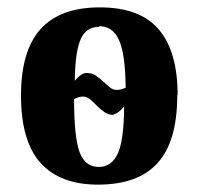

<svg xmlns="http://www.w3.org/2000/svg" viewBox="-20 -490 540 521"><path d="M462 -232 461 -231Q461 -107 408 -48Q355 11 246 11Q142 11 89 -49Q37 -108 37 -231Q37 -352 90 -411Q143 -470 251 -470Q360 -470 411 -410Q462 -350 462 -232ZM287 -180 289 -178Q274 -178 263 -186Q252 -194 243 -203Q231 -215 225 -220Q215 -228 206 -228Q194 -228 181 -221Q181 -118 196 -77Q211 -37 248 -37Q282 -37 299 -72Q316 -106 317 -201Q299 -180 287 -180ZM249 -419 248 -417Q215 -417 200 -386Q184 -353 183 -271Q201 -292 214 -292Q230 -292 240 -285Q254 -275 260 -269Q266 -263 278 -253Q286 -246 297 -246Q308 -246 321 -252Q320 -344 303 -381Q286 -419 249 -419Z"/></svg>

Font: Libra Serif Modern
Style: Bold
Weight: 700
Designer: Stefan Peev, Context Ltd
Foundry: Ascender Corporation
Version: Version 1.000